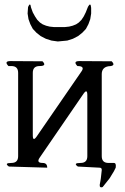

<svg xmlns="http://www.w3.org/2000/svg" viewBox="-20 -751 540 832"><path d="M317.4 -29.3Q294.9 -44.9 329.1 -44.9Q358.4 -44.9 358.4 -74.2V-338.9Q358.4 -368.2 341.8 -344.7L152.3 -68.4Q135.7 -44.9 165 -44.9Q184.6 -44.9 184.6 -24.4L18.6 -29.3Q-3.9 -44.9 29.3 -44.9Q58.6 -44.9 58.6 -74.2V-435.5Q58.6 -464.8 29.3 -464.8H16.6Q-3.9 -486.3 25.4 -486.3L164.1 -485.4Q184.6 -464.8 151.4 -464.8Q122.1 -464.8 122.1 -435.5V-165Q122.1 -135.7 138.7 -159.2L333 -441.4Q349.6 -464.8 315.4 -464.8Q294.9 -486.3 324.2 -486.3L463.9 -485.4Q484.4 -464.8 450.2 -463.9Q420.9 -459 420.9 -429.7V-74.2Q420.9 -44.9 450.2 -44.9H473.6Q484.4 -44.9 481.4 -24.4L473.6 -8.8L455.1 21.5L424.8 59.6Q411.1 64.5 412.1 49.8L415 34.2L417 21.5L420.9 -13.7Q421.9 -24.4 411.1 -24.4ZM241.2 -633.8H261.7L279.3 -635.7L294.9 -639.6L309.6 -645.5L321.3 -653.3L333 -665L342.8 -679.7L351.6 -697.3L361.3 -721.7Q373 -743.2 375 -716.8V-692.4L371.1 -668L363.3 -646.5L352.5 -626L336.9 -609.4L318.4 -594.7L295.9 -583L271.5 -575.2L230.5 -571.3L203.1 -575.2L178.7 -583L156.2 -594.7L137.7 -609.4L122.1 -626L111.3 -646.5L103.5 -668L99.6 -692.4L101.6 -720.7Q111.3 -743.2 114.3 -718.8L122.1 -697.3L131.8 -679.7L141.6 -665L153.3 -653.3L165 -645.5L179.7 -639.6L195.3 -635.7L212.9 -633.8Z"/></svg>

Font: B2 Hana
Style: Regular
Weight: 500
Version: 2020-08-05; (max)